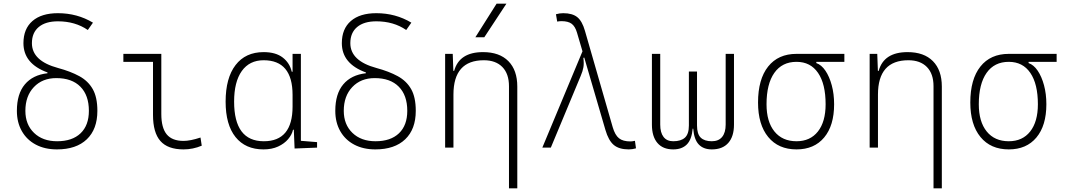

<svg xmlns="http://www.w3.org/2000/svg" viewBox="-20 -815 5899 1060"><path d="M294.4 9.8Q227.5 9.8 177.7 -16.6Q127.9 -43 100.6 -91.1Q73.2 -139.2 73.2 -203.1Q73.2 -296.9 117.2 -349.1Q161.1 -401.4 242.2 -410.6V-415Q109.4 -463.4 109.4 -576.7Q109.4 -655.8 159.2 -699Q209 -742.2 299.8 -742.2Q406.2 -742.2 493.2 -689.9L464.8 -649.4Q395 -697.3 299.8 -697.3Q231.4 -697.3 193.8 -665.8Q156.2 -634.3 156.2 -576.7Q156.2 -478.5 300.8 -439.5Q369.6 -420.9 418 -394.5Q466.3 -368.2 491.9 -323.2Q517.6 -278.3 517.6 -203.1Q517.6 -101.6 459.2 -45.9Q400.9 9.8 294.4 9.8ZM295.4 -35.2Q378.9 -35.2 424.8 -79.1Q470.7 -123 470.7 -203.1Q470.7 -289.1 423.8 -336.4Q377 -383.8 291 -383.8Q213.9 -383.8 167 -334.2Q120.1 -284.7 120.1 -203.1Q120.1 -127.4 168 -81.3Q215.8 -35.2 295.4 -35.2Z M993.2 9.8Q906.2 9.8 865.5 -36.6Q824.7 -83 824.7 -180.7V-473.6H661.1V-517.6H870.6V-185.5Q870.6 -109.4 900.4 -73.2Q930.2 -37.1 993.2 -37.1Q1030.8 -37.1 1086.9 -55.7L1093.8 -10.7Q1045.4 9.8 993.2 9.8Z M1434.6 9.8Q1335 9.8 1280.3 -58.3Q1225.6 -126.5 1225.6 -253.9Q1225.6 -384.3 1280.5 -455.8Q1335.4 -527.3 1435.5 -527.3Q1502.4 -527.3 1541 -497.3Q1579.6 -467.3 1590.8 -418.9H1595.2V-517.6H1641.1V-37.6L1730.5 -30.3V0L1606.4 4.9L1602.1 -98.6H1597.7Q1591.8 -71.8 1570.8 -46.9Q1549.8 -22 1515.4 -6.1Q1481 9.8 1434.6 9.8ZM1595.2 -226.6V-291Q1595.2 -482.4 1435.5 -482.4Q1357.4 -482.4 1314.9 -422.9Q1272.5 -363.3 1272.5 -253.9Q1272.5 -35.2 1436.5 -35.2Q1595.2 -35.2 1595.2 -226.6Z M2052.2 9.8Q1985.4 9.8 1935.5 -16.6Q1885.7 -43 1858.4 -91.1Q1831.1 -139.2 1831.1 -203.1Q1831.1 -296.9 1875 -349.1Q1918.9 -401.4 2000 -410.6V-415Q1867.2 -463.4 1867.2 -576.7Q1867.2 -655.8 1917 -699Q1966.8 -742.2 2057.6 -742.2Q2164.1 -742.2 2251 -689.9L2222.7 -649.4Q2152.8 -697.3 2057.6 -697.3Q1989.3 -697.3 1951.7 -665.8Q1914.1 -634.3 1914.1 -576.7Q1914.1 -478.5 2058.6 -439.5Q2127.4 -420.9 2175.8 -394.5Q2224.1 -368.2 2249.8 -323.2Q2275.4 -278.3 2275.4 -203.1Q2275.4 -101.6 2217 -45.9Q2158.7 9.8 2052.2 9.8ZM2053.2 -35.2Q2136.7 -35.2 2182.6 -79.1Q2228.5 -123 2228.5 -203.1Q2228.5 -289.1 2181.6 -336.4Q2134.8 -383.8 2048.8 -383.8Q1971.7 -383.8 1924.8 -334.2Q1877.9 -284.7 1877.9 -203.1Q1877.9 -127.4 1925.8 -81.3Q1973.6 -35.2 2053.2 -35.2Z M2790 224.6V-338.9Q2790 -407.7 2753.4 -445.1Q2716.8 -482.4 2651.4 -482.4Q2483.4 -482.4 2483.4 -293V0H2437.5V-517.6H2479.5L2482.9 -423.8H2487.3Q2515.6 -527.3 2647 -527.3Q2737.3 -527.3 2786.6 -477.5Q2835.9 -427.7 2835.9 -336.9V224.6ZM2604.5 -609.4 2721.7 -794.9H2775.9L2653.8 -609.4Z M3451.2 9.8Q3397.9 9.8 3368.7 -14.6Q3339.4 -39.1 3322.3 -98.1L3205.6 -497.1L3200.7 -495.6Q3204.6 -464.8 3200.9 -443.6Q3197.3 -422.4 3186 -396L3021 0H2974.1L3195.8 -531.7L3165.5 -634.8Q3155.3 -669.4 3136 -683.8Q3116.7 -698.2 3079.6 -698.2Q3067.9 -698.2 3056.2 -695.8L3049.3 -736.3Q3069.3 -742.2 3089.4 -742.2Q3140.1 -742.2 3167.2 -720.2Q3194.3 -698.2 3209.5 -644.5L3362.8 -112.3Q3375.5 -69.3 3397.2 -51.8Q3418.9 -34.2 3460.9 -34.2Q3470.2 -34.2 3485.4 -37.6L3491.2 3.9Q3471.2 9.8 3451.2 9.8Z M3909.7 9.8Q3863.8 9.8 3837.9 -17.3Q3812 -44.4 3807.1 -104.5H3804.2Q3798.8 -44.4 3771.7 -17.3Q3744.6 9.8 3696.8 9.8Q3639.6 9.8 3609.4 -25.9Q3579.1 -61.5 3579.1 -127V-517.6H3625V-127Q3625 -83 3643.3 -59.1Q3661.6 -35.2 3696.8 -35.2Q3739.3 -35.2 3761.2 -54.9Q3783.2 -74.7 3783.2 -122.1V-419.9H3828.1V-122.1Q3828.1 -74.7 3848.9 -54.9Q3869.6 -35.2 3909.7 -35.2Q3947.3 -35.2 3966.8 -59.1Q3986.3 -83 3986.3 -127V-517.6H4032.2V-127Q4032.2 -61.5 4000.7 -25.9Q3969.2 9.8 3909.7 9.8Z M4377.4 9.8Q4277.3 9.8 4221.2 -58.6Q4165 -127 4165 -249Q4165 -377.4 4220.7 -447.5Q4276.4 -517.6 4377.4 -517.6H4641.6V-473.6H4486.8V-466.8Q4515.1 -457 4537.1 -424.6Q4559.1 -392.1 4572 -344.2Q4585 -296.4 4585 -239.3Q4585 -121.6 4530 -55.9Q4475.1 9.8 4377.4 9.8ZM4377.4 -35.2Q4453.1 -35.2 4495.6 -89.1Q4538.1 -143.1 4538.1 -239.3Q4538.1 -351.6 4496.3 -412.6Q4454.6 -473.6 4377.4 -473.6Q4297.9 -473.6 4254.9 -412.6Q4211.9 -351.6 4211.9 -239.3Q4211.9 -143.1 4255.6 -89.1Q4299.3 -35.2 4377.4 -35.2Z M5133.8 224.6V-338.9Q5133.8 -407.7 5097.2 -445.1Q5060.5 -482.4 4995.1 -482.4Q4827.1 -482.4 4827.1 -293V0H4781.2V-517.6H4823.2L4826.7 -423.8H4831.1Q4859.4 -527.3 4990.7 -527.3Q5081.1 -527.3 5130.4 -477.5Q5179.7 -427.7 5179.7 -336.9V224.6Z M5549.3 9.8Q5449.2 9.8 5393.1 -58.6Q5336.9 -127 5336.9 -249Q5336.9 -377.4 5392.6 -447.5Q5448.2 -517.6 5549.3 -517.6H5813.5V-473.6H5658.7V-466.8Q5687 -457 5709 -424.6Q5731 -392.1 5743.9 -344.2Q5756.8 -296.4 5756.8 -239.3Q5756.8 -121.6 5701.9 -55.9Q5647 9.8 5549.3 9.8ZM5549.3 -35.2Q5625 -35.2 5667.5 -89.1Q5710 -143.1 5710 -239.3Q5710 -351.6 5668.2 -412.6Q5626.5 -473.6 5549.3 -473.6Q5469.7 -473.6 5426.8 -412.6Q5383.8 -351.6 5383.8 -239.3Q5383.8 -143.1 5427.5 -89.1Q5471.2 -35.2 5549.3 -35.2Z"/></svg>

Font: Cascadia Code ExtraLight
Style: Regular
Weight: 200
Monospace: yes
Designer: Aaron Bell
Foundry: Saja Typeworks
Version: Version 2407.024; ttfautohint (v1.8.4)